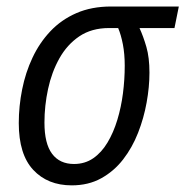

<svg xmlns="http://www.w3.org/2000/svg" viewBox="-20 -555 564 584"><path d="M198.2 8.8Q125 8.8 81.1 -38.3Q37.1 -85.4 37.1 -180.7Q37.1 -231.9 47.4 -283.2Q57.6 -334.5 78.9 -379.6Q100.1 -424.8 133.3 -460Q166.5 -495.1 212.4 -515.1Q258.3 -535.2 317.9 -535.2H523.9L510.7 -469.7H404.3Q416 -444.3 425.3 -412.1Q434.6 -379.9 434.6 -334Q434.6 -290.5 426 -243.2Q417.5 -195.8 399.9 -150.9Q382.3 -106 354.5 -70.1Q326.7 -34.2 287.8 -12.7Q249 8.8 198.2 8.8ZM205.1 -56.2Q238.3 -56.2 263.7 -73.7Q289.1 -91.3 307.1 -121.6Q325.2 -151.9 336.9 -190.4Q348.6 -229 354 -271.2Q359.4 -313.5 359.4 -355Q359.4 -390.6 353.8 -419.9Q348.1 -449.2 339.4 -469.7H311.5Q258.8 -469.7 221.4 -444.6Q184.1 -419.4 160.6 -377.4Q137.2 -335.4 126.2 -284.4Q115.2 -233.4 115.2 -182.1Q115.2 -118.2 138.4 -87.2Q161.6 -56.2 205.1 -56.2Z"/></svg>

Font: Open Sans SemiCondensed
Style: Italic
Weight: 400
Width: 4
Italic angle: -12°
Designer: Monotype Design Team
Foundry: Monotype Imaging Inc.
Version: Version 3.000